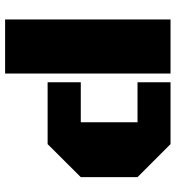

<svg xmlns="http://www.w3.org/2000/svg" viewBox="12 -700 688 752"><g transform="rotate(90 356.0 -324.0)"><path d="M56.2 0V-647.9H268.1V0ZM302.2 -518.6V-647.9H544.4L673.8 -518.6V-296.4L544.4 -166.5H302.2V-296.4H459V-518.6Z"/></g></svg>

Font: Black Ops One [rus by aLiNcE]
Style: Regular
Weight: 400
Designer: James Grieshaber
Foundry: James Grieshaber
Version: Version 1.002;May 25, 2024;FontCreator 13.0.0.2680 64-bit